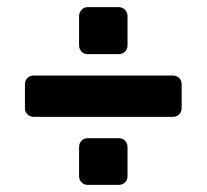

<svg xmlns="http://www.w3.org/2000/svg" viewBox="-20 -570 580 539"><path d="M75 -242Q64 -242 57 -249Q50 -256 50 -267V-333Q50 -344 57 -351Q64 -358 75 -358H465Q476 -358 483 -351Q490 -344 490 -333V-267Q490 -256 483 -249Q476 -242 465 -242ZM226 -51Q216 -51 209 -58Q202 -65 202 -75V-157Q202 -168 209 -175Q216 -182 226 -182H313Q324 -182 331 -175Q338 -168 338 -157V-75Q338 -65 331 -58Q324 -51 313 -51ZM226 -418Q216 -418 209 -425Q202 -432 202 -443V-525Q202 -535 209 -542.5Q216 -550 226 -550H313Q324 -550 331 -542.5Q338 -535 338 -525V-443Q338 -432 331 -425Q324 -418 313 -418Z"/></svg>

Font: Rubik SemiBold
Style: Regular
Weight: 600
Designer: Hubert and Fischer
Foundry: Hubert and Fischer
Version: Version 2.300;gftools[0.9.30]